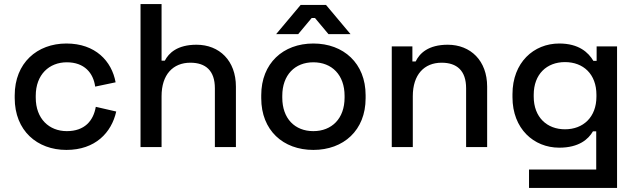

<svg xmlns="http://www.w3.org/2000/svg" viewBox="-20 -720 3117 940"><path d="M305 14C447 14 526 -71 549 -174L449 -197C437 -128 394 -78 307 -78C221 -78 155 -138 155 -242V-251C155 -355 221 -415 307 -415C394 -415 437 -362 446 -296L546 -317C527 -421 447 -507 305 -507C162 -507 52 -412 52 -253V-240C52 -80 162 14 305 14Z M668 0H771V-249C771 -355 827 -413 912 -413C987 -413 1032 -374 1032 -288V0H1135V-296C1135 -423 1054 -501 942 -501C848 -501 806 -460 787 -423H771V-700H668Z M1514 14C1662 14 1770 -82 1770 -239V-254C1770 -410 1662 -507 1514 -507C1366 -507 1259 -410 1259 -254V-239C1259 -82 1366 14 1514 14ZM1332 -553H1440L1506 -632H1522L1588 -553H1696L1576 -696H1452ZM1362 -242V-251C1362 -353 1424 -415 1514 -415C1605 -415 1667 -353 1667 -251V-242C1667 -139 1604 -78 1514 -78C1424 -78 1362 -139 1362 -242Z M1898 0H2001V-249C2001 -355 2057 -413 2142 -413C2217 -413 2262 -374 2262 -288V0H2365V-296C2365 -423 2284 -501 2172 -501C2077 -501 2034 -459 2015 -419H1999V-493H1898Z M2570 200H3001V-493H2901V-422H2885C2861 -463 2814 -507 2718 -507C2593 -507 2489 -414 2489 -259V-244C2489 -90 2593 3 2718 3C2815 3 2861 -39 2883 -77H2899V110H2570ZM2593 -247V-256C2593 -357 2657 -416 2746 -416C2836 -416 2900 -357 2900 -256V-247C2900 -146 2835 -87 2746 -87C2658 -87 2593 -146 2593 -247Z"/></svg>

Font: Meta Space Medium
Style: Regular
Weight: 500
Designer: Meta Pool / Florian Karsten
Foundry: Meta Pool / Florian Karsten
Version: Version 2.000;Glyphs 3.1.1 (3137)